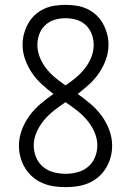

<svg xmlns="http://www.w3.org/2000/svg" viewBox="-20 -763 540 791"><path d="M250 8Q226 8 202 4.5Q178 1 155.5 -8.5Q133 -18 114.5 -34Q96 -50 83.5 -70.5Q71 -91 64.5 -114.5Q58 -138 58 -163Q58 -196 70 -228Q82 -260 102 -287Q122 -314 147.5 -335.5Q173 -357 200 -376Q175 -395 152 -416Q129 -437 111.5 -463Q94 -489 83.5 -518.5Q73 -548 73 -579Q73 -602 79 -624Q85 -646 96 -666Q107 -686 124 -701.5Q141 -717 161.5 -726.5Q182 -736 204.5 -739.5Q227 -743 250 -743Q273 -743 295.5 -739.5Q318 -736 338.5 -726.5Q359 -717 376 -701.5Q393 -686 404 -666Q415 -646 421 -624Q427 -602 427 -579Q427 -548 416.5 -518.5Q406 -489 388.5 -463Q371 -437 348 -416Q325 -395 300 -376Q327 -357 352.5 -335.5Q378 -314 398 -287Q418 -260 430 -228Q442 -196 442 -163Q442 -138 435.5 -114.5Q429 -91 416.5 -70.5Q404 -50 385.5 -34Q367 -18 344.5 -8.5Q322 1 298 4.5Q274 8 250 8ZM250 -411Q272 -426 292.5 -443Q313 -460 329.5 -481Q346 -502 356 -527Q366 -552 366 -578Q366 -601 358 -622.5Q350 -644 333.5 -659.5Q317 -675 295 -681.5Q273 -688 250 -688Q227 -688 205 -681.5Q183 -675 166.5 -659.5Q150 -644 142 -622.5Q134 -601 134 -578Q134 -552 144 -527Q154 -502 170.5 -481Q187 -460 207.5 -443Q228 -426 250 -411ZM250 -47Q275 -47 299.5 -53.5Q324 -60 343 -76Q362 -92 371.5 -115.5Q381 -139 381 -164Q381 -192 369 -219Q357 -246 338.5 -268Q320 -290 297 -308Q274 -326 250 -342Q226 -326 203 -308Q180 -290 161.5 -268Q143 -246 131 -219Q119 -192 119 -164Q119 -139 128.5 -115.5Q138 -92 157 -76Q176 -60 200.5 -53.5Q225 -47 250 -47Z"/></svg>

Font: Iosevka Curly Light
Style: Regular
Weight: 300
Monospace: yes
Designer: Belleve Invis
Foundry: Belleve Invis
Version: Version 22.1.2; ttfautohint (v1.8.4)